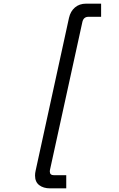

<svg xmlns="http://www.w3.org/2000/svg" viewBox="-20 -876 652 1052"><path d="M254 156Q218 156 195 138.5Q172 121 172 86Q172 73 175 60L358 -778Q366 -814 390.5 -835Q415 -856 452 -856H534V-784H465Q437 -784 431 -754L254 54Q253 58 253 61Q253 64 253 64Q253 84 276 84H343V156Z"/></svg>

Font: Space Mono
Style: Italic
Weight: 400
Italic angle: -12°
Monospace: yes
Designer: Colophon Foundry + Benjamin Critton
Foundry: Colophon Foundry & Benjamin Critton
Version: Version 1.003; ttfautohint (v1.8.4.7-5d5b)